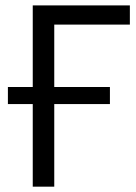

<svg xmlns="http://www.w3.org/2000/svg" viewBox="-20 -704 511 724"><path d="M469.7 -683.6Q377.9 -683.6 103.5 -683.6Q103.5 -606.4 103.5 -376Q80.1 -376 9.8 -376Q9.8 -360.4 9.8 -311.5Q33.2 -311.5 103.5 -311.5Q103.5 -233.4 103.5 0Q124 0 184.6 0Q184.6 -78.1 184.6 -311.5Q237.3 -311.5 394.5 -311.5Q394.5 -327.1 394.5 -376Q341.8 -376 184.6 -376Q184.6 -434.6 184.6 -611.3Q255.9 -611.3 469.7 -611.3Q469.7 -628.9 469.7 -683.6Z"/></svg>

Font: Aptus Gothic JP
Style: Medium
Weight: 400
Designer: Fuminori Ogawa / Motoya
Version: Version 1